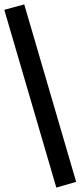

<svg xmlns="http://www.w3.org/2000/svg" viewBox="-36 -780 366 871"><path d="M219.5 71 -16.5 -735.5 74 -760 309.5 45Z"/></svg>

Font: Nunito Sans 12pt ExtraLight SemiCondensed
Style: Regular
Weight: 200
Width: 4
Version: Version 3.101;gftools[0.9.27]